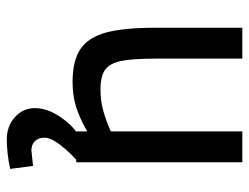

<svg xmlns="http://www.w3.org/2000/svg" viewBox="-106 -434 749 578"><g transform="rotate(90 269.0 -145.5)"><path d="M489 199Q442 209 400 209Q360 209 333 184.5Q306 160 306 125Q306 93 324.5 61Q343 29 367 8L377 0H376V-33Q334 -9 300.5 1Q267 11 227 11Q162 11 127 -13.5Q92 -38 78 -91.5Q64 -145 64 -239V-500H157V-239Q157 -170 164 -135.5Q171 -101 190.5 -87Q210 -73 250 -73Q283 -73 312.5 -81Q342 -89 376 -104V-500H469V0H461Q395 63 395 95Q395 114 405.5 124.5Q416 135 433 135L480 130Z"/></g></svg>

Font: sheba-seeBold
Style: Regular
Weight: 600
Designer: Mohamed Galeb, the designers
Foundry: Kief Type Foundry
Version: Version 2.010; ttfautohint (v1.5.33-1714) -l 8 -r 50 -G 200 